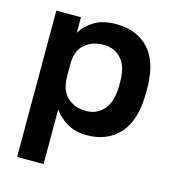

<svg xmlns="http://www.w3.org/2000/svg" viewBox="-110 -633 835 925"><g transform="rotate(15 307.5 -171.0)"><path d="M60 -530H183V-452Q203 -488 246 -515Q289 -542 355 -542Q461 -542 520.5 -476.5Q580 -411 580 -280V-260Q580 -123 519.5 -55.5Q459 12 355 12Q301 12 259.5 -11.5Q218 -35 192 -73V200H60ZM324 -100Q376 -100 411 -139.5Q446 -179 446 -260V-280Q446 -355 412 -392.5Q378 -430 324 -430Q267 -430 229.5 -397.5Q192 -365 192 -300V-240Q192 -169 228.5 -134.5Q265 -100 324 -100Z"/></g></svg>

Font: Golos Text DemiBold
Style: Regular
Weight: 600
Designer: A.Korolkova, Vitaly Kuzmin
Foundry: ParaType Ltd
Version: Version 2.002